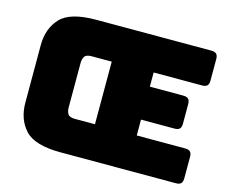

<svg xmlns="http://www.w3.org/2000/svg" viewBox="-100 -864 1216 1007"><g transform="rotate(15 507.5 -360.0)"><path d="M440 -189V-529H331Q301 -529 292.5 -514.5Q284 -500 284 -481V-238Q284 -218 292.5 -203.5Q301 -189 331 -189ZM304 0Q163 0 110.5 -57Q58 -114 58 -204V-516Q58 -606 110.5 -663Q163 -720 304 -720H930Q949 -720 957.5 -711.5Q966 -703 966 -684V-567Q966 -548 957.5 -539.5Q949 -531 930 -531H667V-454H849Q868 -454 876.5 -445.5Q885 -437 885 -418V-311Q885 -292 876.5 -283.5Q868 -275 849 -275H667V-189H930Q949 -189 957.5 -180.5Q966 -172 966 -153V-36Q966 -17 957.5 -8.5Q949 0 930 0Z"/></g></svg>

Font: Bungee
Style: Regular
Weight: 400
Designer: David Jonathan Ross
Foundry: David Jonathan Ross
Version: Version 1.001;PS 1.0;hotconv 1.0.72;makeotf.lib2.5.5900